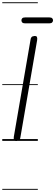

<svg xmlns="http://www.w3.org/2000/svg" viewBox="-25 -1246 489 1698"><path d="M156 -35Q154.5 -18.5 147.5 -9.5Q140.5 -0.5 121.5 1Q103.5 2 99.2 -7Q95 -16 97 -35L244.5 -891.5Q246 -908 253.2 -917Q260.5 -926 279 -927.5Q297 -928.5 301.5 -919.5Q306 -910.5 303.5 -891.5ZM156 -35Q154.5 -18.5 147.5 -9.5Q140.5 -0.5 121.5 1Q103.5 2 99.2 -7Q95 -16 97 -35L244.5 -891.5Q246 -908 253.2 -917Q260.5 -926 279 -927.5Q297 -928.5 301.5 -919.5Q306 -910.5 303.5 -891.5ZM197.5 -1039.5Q179 -1039.5 171.8 -1047.2Q164.5 -1055 164.5 -1066Q164.5 -1077 171.8 -1084.5Q179 -1092 197.5 -1092H411Q429 -1092 436.5 -1084.5Q444 -1077 444 -1066Q444 -1055.5 436.2 -1047.5Q428.5 -1039.5 411 -1039.5ZM-5 424.5H309.5V432.5H-5ZM-5 -16H309.5V0H-5ZM-5 -501.5H309.5V-493.5H-5ZM-5 -1226H309.5V-1218H-5Z"/></svg>

Font: Edu AU VIC WA NT Guides
Style: Regular
Weight: 400
Designer: Tina and Corey Anderson, Eben Sorkin, Mirko Velimirovic
Foundry: Google for Education
Version: Version 1.001